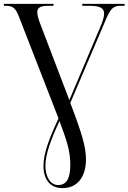

<svg xmlns="http://www.w3.org/2000/svg" viewBox="-20 -734 665 994"><path d="M303 240C381 240 425 182 425 91C425 29 406 -39 344 -201L526 -628C552 -689 566 -704 603 -704H625V-714H406V-704H439C496 -704 519 -694 519 -663C519 -644 509 -615 494 -582L339 -216L187 -614C178 -637 173 -657 173 -671C173 -695 190 -704 232 -704H257V-714H0V-704H10C46 -704 60 -692 76 -653L283 -121C237 -23 205 59 205 125C205 195 240 240 303 240ZM281 224C241 224 215 181 215 124C215 66 243 -11 288 -107C329 1 344 53 344 120C344 195 321 224 281 224Z"/></svg>

Font: Noto Serif Display SemiCondensed
Style: Regular
Weight: 400
Width: 4
Designer: Monotype Design Team
Foundry: Monotype Imaging Inc.
Version: Version 2.009